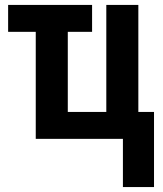

<svg xmlns="http://www.w3.org/2000/svg" viewBox="-20 -567 665 784"><path d="M481.9 196.8V0H126V-437H13.2V-546.9H356V-437H256.8V-109.9H414.1V-546.9H544.9V-109.9H608.9V196.8Z"/></svg>

Font: Open Sans Condensed
Style: Regular
Weight: 400
Width: 3
Designer: Monotype Design Team
Foundry: Monotype Imaging Inc.
Version: Version 3.000